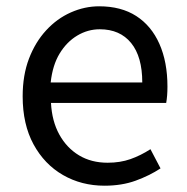

<svg xmlns="http://www.w3.org/2000/svg" viewBox="-20 -577 594 610"><path d="M312 13Q239 13 180 -21Q121 -55 86.5 -118.5Q52 -182 52 -271Q52 -338 72 -390.5Q92 -443 126.5 -480.5Q161 -518 205 -537.5Q249 -557 295 -557Q365 -557 413 -526Q461 -495 486.5 -437.5Q512 -380 512 -302Q512 -287 511 -274Q510 -261 508 -250H142Q145 -192 168.5 -149.5Q192 -107 231 -83.5Q270 -60 322 -60Q362 -60 394.5 -71.5Q427 -83 458 -103L490 -42Q455 -19 411 -3Q367 13 312 13ZM141 -315H432Q432 -397 396.5 -440.5Q361 -484 297 -484Q259 -484 225.5 -464Q192 -444 169.5 -407Q147 -370 141 -315Z"/></svg>

Font: Noto Sans HK
Style: Regular
Weight: 400
Designer: Ryoko NISHIZUKA 西塚涼子 (kana, bopomofo & ideographs); Paul D. Hunt (Latin, Greek & Cyrillic); Sandoll Communications 산돌커뮤니
Foundry: Adobe
Version: Version 2.004-H2;hotconv 1.0.118;makeotfexe 2.5.65603